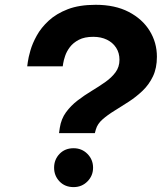

<svg xmlns="http://www.w3.org/2000/svg" viewBox="-20 -770 675 800"><path d="M375.2 -215.4H226L229 -236.6Q234.8 -274.6 255.1 -302.3Q275.4 -330 303.5 -351.5Q331.6 -373 362 -391.3Q392.4 -409.6 418.8 -428.2Q445.2 -446.8 461.5 -469Q477.8 -491.2 477.8 -521Q477.8 -549.6 463.9 -571.1Q450 -592.6 425.5 -604.6Q401 -616.6 368.6 -616.6Q332.2 -616.6 308.5 -604.2Q284.8 -591.8 271.2 -573.7Q257.6 -555.6 251.4 -537Q245.2 -518.4 243.3 -506Q241.4 -493.6 241.4 -493.6H93.4Q93.4 -493.6 95.9 -512Q98.4 -530.4 106.7 -559.6Q115 -588.8 133.2 -621.8Q151.4 -654.8 183.1 -684Q214.8 -713.2 262.5 -731.6Q310.2 -750 378.8 -750Q459.2 -750 516.1 -720.5Q573 -691 603.4 -641.9Q633.8 -592.8 633.8 -533.4Q633.8 -486.4 617.3 -451.8Q600.8 -417.2 574 -391.7Q547.2 -366.2 516.6 -346.3Q486 -326.4 457.1 -308.7Q428.2 -291 407.1 -272.4Q386 -253.8 379.4 -230.6ZM286.6 9.6Q250.6 9.6 228 -14.1Q205.4 -37.8 205.4 -71.2Q205.4 -105 228 -128.7Q250.6 -152.4 286.6 -152.4Q321 -152.4 344.4 -128.7Q367.8 -105 367.8 -71.2Q367.8 -37.8 344.4 -14.1Q321 9.6 286.6 9.6Z"/></svg>

Font: Be Vietnam Pro Variable Thin
Style: Italic
Weight: 100
Italic angle: -12°
Designer: Lam Bao, Tony Le, Vietanh Nguyen
Foundry: Yellow Type Foundry
Version: Version 1.002